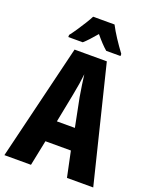

<svg xmlns="http://www.w3.org/2000/svg" viewBox="-168 -1021 884 1113"><g transform="rotate(20 274.0 -465.0)"><path d="M386 0 353 -157H196L164 0H0L173 -714H372L548 0ZM295 -464Q289 -501 283.5 -536Q278 -571 275 -599Q269 -542 254 -466L219 -288H330ZM341 -930Q358 -897 382.5 -859.5Q407 -822 436 -783V-770H348Q317 -796 275 -847Q254 -822 235.5 -802Q217 -782 203 -770H114V-783Q129 -802 147.5 -829.5Q166 -857 183 -884.5Q200 -912 209 -930Z"/></g></svg>

Font: Noto Sans ExtraCondensed ExtraBold
Style: Regular
Weight: 800
Width: 2
Designer: Monotype Design Team
Foundry: Monotype Imaging Inc.
Version: Version 2.013; ttfautohint (v1.8.4.7-5d5b)